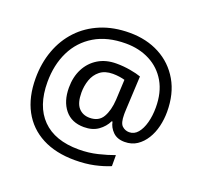

<svg xmlns="http://www.w3.org/2000/svg" viewBox="-136 -869 1171 1113"><g transform="rotate(20 449.5 -312.5)"><path d="M841 -357Q841 -311 830.5 -267Q820 -223 798 -187.5Q776 -152 744 -130.5Q712 -109 668 -109Q622 -109 595.5 -135.5Q569 -162 563 -196H558Q540 -159 505 -134Q470 -109 417 -109Q341 -109 299.5 -160Q258 -211 258 -295Q258 -361 284 -411.5Q310 -462 357.5 -491Q405 -520 470 -520Q514 -520 556.5 -512.5Q599 -505 623 -496L613 -293Q612 -275 612 -267.5Q612 -260 612 -257Q612 -205 630.5 -188Q649 -171 674 -171Q705 -171 726.5 -196.5Q748 -222 759.5 -264.5Q771 -307 771 -358Q771 -451 733.5 -515.5Q696 -580 630.5 -614Q565 -648 482 -648Q368 -648 289.5 -601Q211 -554 170.5 -471.5Q130 -389 130 -283Q130 -135 208 -56Q286 23 433 23Q494 23 549.5 9.5Q605 -4 648 -20V48Q605 66 551.5 77.5Q498 89 433 89Q315 89 231 45Q147 1 102.5 -81.5Q58 -164 58 -280Q58 -373 87 -452.5Q116 -532 171 -590.5Q226 -649 304.5 -681.5Q383 -714 482 -714Q586 -714 667 -671Q748 -628 794.5 -548Q841 -468 841 -357ZM336 -293Q336 -229 361.5 -200Q387 -171 430 -171Q486 -171 510.5 -213Q535 -255 539 -322L545 -447Q532 -451 512 -454Q492 -457 471 -457Q422 -457 392 -433Q362 -409 349 -371.5Q336 -334 336 -293Z"/></g></svg>

Font: Noto Sans Old Permic
Style: Regular
Weight: 400
Designer: Monotype Design Team
Foundry: Monotype Imaging Inc.
Version: Version 2.001; ttfautohint (v1.8.4.7-5d5b)